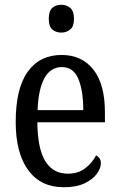

<svg xmlns="http://www.w3.org/2000/svg" viewBox="-20 -777 502 807"><path d="M248 10Q151 10 98.5 -62Q46 -134 46 -264Q46 -405 96.5 -475.5Q147 -546 239 -546Q324 -546 372.5 -484.5Q421 -423 421 -305V-263H137Q138 -152 170.5 -99.5Q203 -47 265 -47Q309 -47 338.5 -70Q368 -93 384 -124Q392 -120 398 -112Q404 -104 404 -90Q404 -70 387 -46.5Q370 -23 335.5 -6.5Q301 10 248 10ZM330 -314Q330 -395 309.5 -445Q289 -495 240 -495Q192 -495 166.5 -448Q141 -401 138 -314ZM238 -640Q215 -640 200 -653Q185 -666 185 -698Q185 -731 200 -744Q215 -757 238 -757Q259 -757 275 -744Q291 -731 291 -698Q291 -666 275 -653Q259 -640 238 -640Z"/></svg>

Font: Noto Serif Armenian Condensed
Style: Regular
Weight: 400
Width: 3
Designer: Monotype Design Team
Foundry: Monotype Imaging Inc.
Version: Version 2.008; ttfautohint (v1.8.4.7-5d5b)